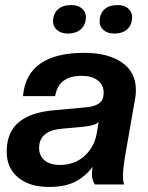

<svg xmlns="http://www.w3.org/2000/svg" viewBox="-20 -737 592 767"><path d="M175.8 9.8Q97.7 9.8 52.2 -28.1Q6.8 -65.9 6.8 -130.9Q6.8 -209 55.7 -249.3Q104.5 -289.6 200.2 -296.9L320.8 -308.1Q356.4 -310.5 375.2 -323.7Q394 -336.9 394 -366.2Q394 -397.9 370.4 -416Q346.7 -434.1 307.1 -434.1Q259.8 -434.1 233.6 -414.1Q207.5 -394 200.2 -353H71.8Q86.9 -525.9 316.9 -525.9Q411.1 -525.9 467 -487.5Q522.9 -449.2 522.9 -377Q522.9 -356.4 519 -338.9L482.9 -131.8Q471.2 -67.4 471.2 -33.2Q471.2 -11.2 476.1 0H358.9Q347.2 -17.6 347.2 -43Q347.2 -53.7 350.1 -70.8Q319.3 -29.8 278.3 -10Q237.3 9.8 175.8 9.8ZM219.2 -78.1Q278.3 -78.1 318.1 -114.5Q357.9 -150.9 367.2 -208L374 -250Q361.8 -234.9 307.1 -230L230 -223.1Q136.2 -215.8 136.2 -146Q136.2 -114.3 158.4 -96.2Q180.7 -78.1 219.2 -78.1ZM251 -603Q224.6 -603 208.3 -616.7Q191.9 -630.4 191.9 -650.9Q191.9 -681.2 210.9 -699Q230 -716.8 265.1 -716.8Q291.5 -716.8 307.4 -703.1Q323.2 -689.5 323.2 -668.9Q323.2 -639.6 304.2 -621.3Q285.2 -603 251 -603ZM436 -603Q409.7 -603 393.8 -616.7Q377.9 -630.4 377.9 -650.9Q377.9 -681.2 396.5 -699Q415 -716.8 450.2 -716.8Q476.6 -716.8 492.2 -703.1Q507.8 -689.5 507.8 -668.9Q507.8 -639.2 489.3 -621.1Q470.7 -603 436 -603Z"/></svg>

Font: Creato Display
Style: Bold Italic
Weight: 700
Italic angle: -10°
Version: Version 1.000